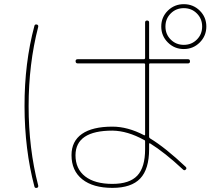

<svg xmlns="http://www.w3.org/2000/svg" viewBox="-20 -870 1040 940"><path d="M943.8 -804.2Q918 -830.1 879.9 -830.1Q841.8 -830.1 815.9 -804.2Q790 -778.3 790 -740.2Q790 -702.1 815.9 -676.3Q841.8 -650.4 879.9 -650.4Q918 -650.4 943.8 -676.3Q969.7 -702.1 969.7 -740.2Q969.7 -778.3 943.8 -804.2ZM958 -662.1Q925.8 -629.9 879.9 -629.9Q834 -629.9 801.8 -662.1Q769.5 -694.3 769.5 -740.2Q769.5 -786.1 801.8 -817.9Q834 -849.6 879.9 -849.6Q925.8 -849.6 958 -817.9Q990.2 -786.1 990.2 -740.2Q990.2 -694.3 958 -662.1ZM690.4 -139.6V-177.7Q690.4 -183.6 685.5 -184.6Q604.5 -229.5 530.3 -230.5Q350.6 -230.5 349.6 -110.4Q349.6 -43 397 -6.3Q444.3 30.3 530.3 30.3Q614.3 30.3 652.3 -10.3Q690.4 -50.8 690.4 -139.6ZM685.5 -208Q689.5 -206.1 690.4 -210.9V-554.7Q690.4 -559.6 684.6 -559.6H360.4Q350.6 -559.6 350.1 -569.8Q349.6 -580.1 360.4 -580.1H684.6Q689.5 -580.1 690.4 -585V-759.8Q690.4 -769.5 700.2 -769.5Q710 -769.5 710 -759.8V-585Q710 -580.1 714.8 -580.1H900.4Q910.2 -580.1 910.2 -569.8Q910.2 -559.6 900.4 -559.6H714.8Q710 -559.6 710 -554.7V-200.2Q710 -195.3 714.8 -192.4Q789.1 -147.5 889.6 -52.7Q895.5 -45.9 889.6 -40Q882.8 -33.2 876 -40Q787.1 -123 714.8 -168Q710 -169.9 710 -166V-139.6Q710 -42 666.5 3.9Q623 49.8 530.3 49.8Q435.5 49.8 382.8 7.8Q330.1 -34.2 330.1 -110.4Q330.1 -178.7 381.3 -214.4Q432.6 -250 530.3 -250Q605.5 -250 685.5 -208ZM160.2 49.8Q150.4 51.8 148.4 43Q100.6 -137.7 100.1 -349.6Q99.6 -561.5 148.4 -743.2Q150.4 -752 160.2 -750Q168.9 -748 167 -738.3Q120.1 -556.6 120.1 -350.1Q120.1 -143.6 167 38.1Q168.9 47.9 160.2 49.8Z"/></svg>

Font: Rounded Mgen+ 1mn thin
Style: Regular
Weight: 100
Designer: [Source Han Sans]
Ryoko NISHIZUKA  (kana & ideographs); Paul D. Hunt (Latin, Greek & Cyrillic); Wenlong ZHANG  (bopomofo
Version: Version 1.059.20150602